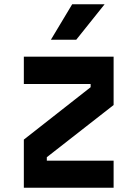

<svg xmlns="http://www.w3.org/2000/svg" viewBox="-20 -874 640 894"><path d="M91 -610H509V-385L198 -142V-126H509V0H91V-224L402 -468V-483H91ZM217 -689 316 -854H467L335 -689Z"/></svg>

Font: Martian Mono Condensed SemiBold
Style: Regular
Weight: 600
Width: 3
Designer: Roman Shamin
Foundry: Evil Martians
Version: Version 1.000